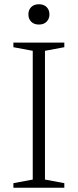

<svg xmlns="http://www.w3.org/2000/svg" viewBox="-20 -883 366 903"><path d="M282.5 -21.5V0H43V-21.5L134 -38.5V-644L43 -661V-682.5H282.5V-661L191.5 -644V-38.5ZM163 -767.5Q140 -767.5 126.8 -781Q113.5 -794.5 113.5 -815.5Q113.5 -836.5 126.8 -849.8Q140 -863 163 -863Q186 -863 199.2 -849.8Q212.5 -836.5 212.5 -815.5Q212.5 -794.5 199.2 -781Q186 -767.5 163 -767.5Z"/></svg>

Font: Newsreader Light
Style: Regular
Weight: 300
Designer: Hugues Gentile
Foundry: Production Type
Version: Version 1.003